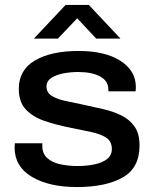

<svg xmlns="http://www.w3.org/2000/svg" viewBox="-20 -744 625 776"><path d="M117 -588 245 -724H339L467 -588H369L292 -670L214 -588ZM291 12Q178 12 108.5 -29.5Q39 -71 39 -148Q39 -152 39.5 -156.5Q40 -161 40 -165H151Q151 -162 151 -159.5Q151 -157 151 -154Q151 -123 171 -105Q191 -87 224 -80Q257 -73 294 -73Q330 -73 361.5 -79.5Q393 -86 412.5 -101Q432 -116 432 -142Q432 -172 410 -187Q388 -202 348.5 -210.5Q309 -219 259 -229Q204 -240 158 -256Q112 -272 84 -302Q56 -332 56 -385Q56 -461 121 -499.5Q186 -538 298 -538Q405 -538 467 -498Q529 -458 529 -393Q529 -382 528 -375H418V-382Q418 -417 384.5 -435Q351 -453 296 -453Q266 -453 236.5 -447.5Q207 -442 187.5 -429Q168 -416 168 -394Q168 -370 188.5 -357Q209 -344 242.5 -336.5Q276 -329 316 -321Q358 -312 399 -302.5Q440 -293 472.5 -276.5Q505 -260 524.5 -231.5Q544 -203 544 -156Q544 -65 475.5 -26.5Q407 12 291 12Z"/></svg>

Font: Archivo SemiExpanded Medium
Style: Regular
Weight: 500
Width: 6
Designer: Hector Gatti
Foundry: Omnibus-Type
Version: Version 2.001; ttfautohint (v1.8.3)